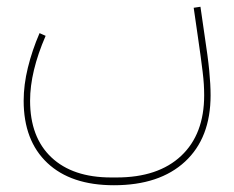

<svg xmlns="http://www.w3.org/2000/svg" viewBox="-20 -388 693 568"><path d="M317 160Q190 160 120 94Q50 28 50 -90Q50 -137 62.5 -188Q75 -239 97 -290L115 -282Q69 -176 69 -90Q69 18 132 77.5Q195 137 309 137H325Q448 137 516 73Q584 9 584 -106Q584 -122 583 -138.5Q582 -155 579.5 -175.5Q577 -196 573.5 -222Q570 -248 565 -282L553 -365L573 -368L585 -285Q590 -252 593.5 -226Q597 -200 599 -179Q601 -158 602 -140Q603 -122 603 -106Q603 20 527.5 90Q452 160 317 160Z"/></svg>

Font: IBM Plex Sans Arabic Thin
Style: Regular
Weight: 100
Designer: Mike Abbink, Paul van der Laan, Pieter van Rosmalen, Wael Morcos, Khajak Apelian
Foundry: Bold Monday
Version: Version 1.101